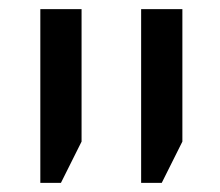

<svg xmlns="http://www.w3.org/2000/svg" viewBox="-20 -612 481 419"><path d="M288 -213V-592H378V-303L333 -213ZM68 -213V-592H158V-303L113 -213Z"/></svg>

Font: Noto Sans Hebrew SemiCondensed
Style: Regular
Weight: 400
Width: 4
Designer: Monotype Design Team
Foundry: Monotype Imaging Inc.
Version: Version 2.004; ttfautohint (v1.8.4.7-5d5b)